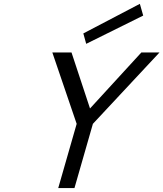

<svg xmlns="http://www.w3.org/2000/svg" viewBox="-20 -962 836 982"><path d="M247.6 -693.8H345.7L440.4 -407.2L703.1 -693.8H795.9L455.1 -328.6L360.8 0H277.8L372.1 -328.6ZM695.3 -942.4 712.4 -882.3 420.9 -737.8 406.2 -791Z"/></svg>

Font: Cantarell
Style: Italic
Weight: 400
Italic angle: -16°
Designer: Dave Crossland
Version: Version 1.004